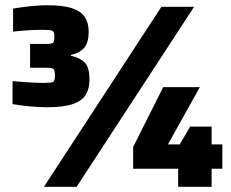

<svg xmlns="http://www.w3.org/2000/svg" viewBox="-20 -714 883 734"><path d="M159 -304Q130 -304 93 -307.5Q56 -311 28 -316V-404Q59 -401 92 -399Q125 -397 146 -397Q175 -397 182.5 -400.5Q190 -404 190 -424Q190 -447 183.5 -451Q177 -455 155 -455H95V-546H155Q171 -546 177.5 -548Q184 -550 186 -556Q188 -562 188 -574Q188 -587 185 -592Q182 -597 172 -598.5Q162 -600 140 -600Q115 -600 84 -598Q53 -596 30 -593V-681Q57 -686 94 -690Q131 -694 159 -694Q221 -694 255.5 -682.5Q290 -671 304.5 -648.5Q319 -626 319 -593Q319 -552 302.5 -532Q286 -512 251 -504V-501Q286 -493 304 -475Q322 -457 322 -410Q322 -377 309 -353.5Q296 -330 260.5 -317Q225 -304 159 -304ZM148 0 597 -688H722L273 0ZM661 0V-69H489V-152L604 -381H744L622 -162H667L707 -230H789V-162H830V-69H789V0Z"/></svg>

Font: Saira Thin Black
Style: Regular
Weight: 900
Version: Version 1.101